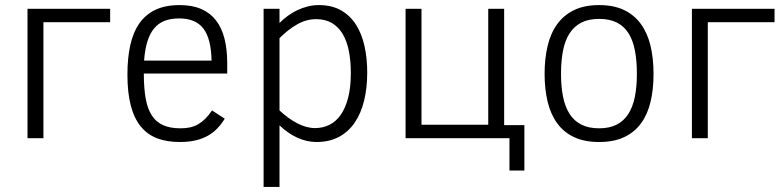

<svg xmlns="http://www.w3.org/2000/svg" viewBox="-20 -547 3094 760"><path d="M88.9 -512.2H416V-459H151.9V0H88.9Z M549.3 -255.9Q549.3 -199.7 556.4 -158.7Q563.5 -117.7 580.3 -91.1Q597.2 -64.5 625 -51.8Q652.8 -39.1 694.3 -39.1Q714.8 -39.1 731.9 -42.7Q749 -46.4 763.9 -54.9Q778.8 -63.5 792.5 -76.9Q806.2 -90.3 819.3 -109.9L869.6 -77.1Q856 -55.2 839.6 -38.1Q823.2 -21 802 -9.3Q780.8 2.4 753.7 8.8Q726.6 15.1 691.4 15.1Q640.6 15.1 602.1 0.5Q563.5 -14.2 537.4 -46.1Q511.2 -78.1 497.8 -128.9Q484.4 -179.7 484.4 -252Q484.4 -316.9 495.6 -367.9Q506.8 -418.9 531.5 -454.3Q556.2 -489.7 595.5 -508.3Q634.8 -526.9 691.4 -526.9Q741.2 -526.9 776.9 -511.2Q812.5 -495.6 835.2 -466.1Q857.9 -436.5 868.7 -393.8Q879.4 -351.1 879.4 -296.9V-255.9ZM817.4 -307.1Q815.9 -393.6 785.2 -433.8Q754.4 -474.1 689.5 -474.1Q655.8 -474.1 631.1 -464.4Q606.4 -454.6 589.6 -434.1Q572.8 -413.6 563.2 -382.1Q553.7 -350.6 550.3 -307.1Z M1433.6 -259.8Q1433.6 -199.7 1421.4 -149.2Q1409.2 -98.6 1384.3 -62Q1359.4 -25.4 1321.5 -5.1Q1283.7 15.1 1232.4 15.1Q1194.8 15.1 1157.5 -1.7Q1120.1 -18.6 1086.4 -50.8V192.9H1023.4V-512.2H1086.4V-456.1Q1101.6 -471.2 1119.4 -484.4Q1137.2 -497.6 1157 -506.8Q1176.8 -516.1 1198.2 -521.5Q1219.7 -526.9 1241.7 -526.9Q1293.5 -526.9 1329.8 -506.1Q1366.2 -485.4 1389.2 -449.2Q1412.1 -413.1 1422.9 -364.5Q1433.6 -315.9 1433.6 -259.8ZM1368.7 -257.8Q1368.7 -307.1 1360.6 -346.7Q1352.5 -386.2 1335.7 -413.8Q1318.8 -441.4 1293 -456.3Q1267.1 -471.2 1231.4 -471.2Q1192.4 -471.2 1156 -450.4Q1119.6 -429.7 1086.4 -396V-109.9Q1120.1 -78.1 1156.5 -59.1Q1192.9 -40 1227.5 -40Q1257.8 -40 1283.7 -52.7Q1309.6 -65.4 1328.4 -92Q1347.2 -118.7 1357.9 -159.7Q1368.7 -200.7 1368.7 -257.8Z M1585.4 0V-512.2H1648.4V-53.2H1912.6V-512.2H1975.6V-51.8H2055.7V127.9H1996.6V0Z M2566.9 -254.9Q2566.9 -193.8 2555.2 -144.3Q2543.5 -94.7 2517.6 -59.1Q2491.7 -23.4 2450.7 -4.2Q2409.7 15.1 2351.6 15.1Q2293.5 15.1 2252.4 -4.2Q2211.4 -23.4 2185.5 -59.1Q2159.7 -94.7 2147.7 -144.3Q2135.7 -193.8 2135.7 -254.9Q2135.7 -314.5 2147.5 -364.5Q2159.2 -414.6 2185.1 -450.7Q2210.9 -486.8 2252 -506.8Q2293 -526.9 2351.6 -526.9Q2408.7 -526.9 2449.5 -507.6Q2490.2 -488.3 2516.4 -452.6Q2542.5 -417 2554.7 -366.9Q2566.9 -316.9 2566.9 -254.9ZM2501 -254.9Q2501 -306.6 2493.2 -347.2Q2485.4 -387.7 2467.8 -415.5Q2450.2 -443.4 2421.6 -457.8Q2393.1 -472.2 2351.6 -472.2Q2309.6 -472.2 2280.8 -457.3Q2252 -442.4 2234.1 -414.3Q2216.3 -386.2 2208.5 -345.9Q2200.7 -305.7 2200.7 -254.9Q2200.7 -204.1 2208.7 -164.1Q2216.8 -124 2234.6 -96.2Q2252.4 -68.4 2281.2 -53.7Q2310.1 -39.1 2351.6 -39.1Q2392.1 -39.1 2420.7 -53.5Q2449.2 -67.9 2467 -95.7Q2484.9 -123.5 2492.9 -163.6Q2501 -203.6 2501 -254.9Z M2718.8 -512.2H3045.9V-459H2781.7V0H2718.8Z"/></svg>

Font: Clear Sans Light
Style: Regular
Weight: 300
Foundry: Intel Corporation
Version: Version 1.00